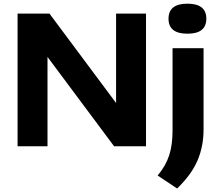

<svg xmlns="http://www.w3.org/2000/svg" viewBox="-20 -816 1226 1071"><path d="M78 0V-740H256L627.5 -241.5V-740H794.5V0H616.5L245 -498.5V0ZM968 235.5 859.5 163Q905 108.5 923.8 50.2Q942.5 -8 942.5 -88V-547H1115.5V-94Q1115.5 -0.5 1082.2 78.2Q1049 157 968 235.5ZM1025.5 -628Q920 -628 920 -711.5Q920 -795.5 1025.5 -795.5Q1131 -795.5 1131 -711.5Q1131 -628 1025.5 -628Z"/></svg>

Font: Encode Sans Expanded Expanded
Style: Bold
Weight: 700
Width: 7
Designer: Multiple Designers
Foundry: Impallari Type
Version: Version 3.000; ttfautohint (v1.8.3) -l 8 -r 50 -G 200 -x 14 